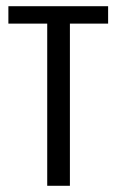

<svg xmlns="http://www.w3.org/2000/svg" viewBox="-20 -598 375 618"><path d="M132 0V-522H7V-578H328V-522H205V0Z"/></svg>

Font: Oswald Light
Style: Regular
Weight: 300
Designer: Vernon Adams
Foundry: Vernon Adams
Version: Version 4.103;gftools[0.9.33.dev8+g029e19f]